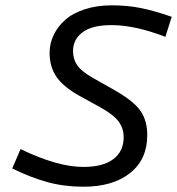

<svg xmlns="http://www.w3.org/2000/svg" viewBox="-20 -687 664 720"><path d="M292 -61Q366.2 -61 405 -90.3Q443.8 -119.6 443.8 -172.9Q443.8 -204.1 426 -229.7Q408.2 -255.4 356.9 -284.2L278.8 -327.1Q218.3 -360.8 192.1 -398.4Q166 -436 166 -488.8Q166 -523.9 181.2 -555.7Q196.3 -587.4 224.6 -612.5Q252.9 -637.7 298.1 -652.3Q343.3 -667 398.9 -667Q458.5 -667 508.8 -656.7Q559.1 -646.5 624 -624L600.1 -548.8Q486.8 -592.8 397.9 -592.8Q325.7 -592.8 289.8 -566.2Q253.9 -539.6 253.9 -495.1Q253.9 -465.3 269.5 -442.4Q285.2 -419.4 328.1 -395L405.8 -351.1Q481 -308.6 506.6 -271.7Q532.2 -234.9 532.2 -180.2Q532.2 -89.4 467.8 -38.1Q403.3 13.2 293 13.2Q221.2 13.2 158.4 -3.9Q95.7 -21 25.9 -55.2L57.1 -127.9Q195.8 -61 292 -61Z"/></svg>

Font: IntelOne Mono
Style: Italic
Weight: 400
Italic angle: -16°
Designer: Fred Shallcrass
Foundry: Frere-Jones Type LLC
Version: Version 1.200;hotconv 1.1.0;makeotfexe 2.6.0;FJTRelease1.2